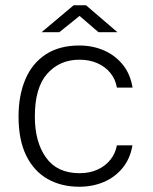

<svg xmlns="http://www.w3.org/2000/svg" viewBox="-20 -700 580 730"><path d="M281.5 -527Q332 -527 374.8 -508.5Q417.5 -490 446.5 -454.5Q475.5 -419 484 -367H424.5Q419 -398.5 400 -422.2Q381 -446 350.8 -459.5Q320.5 -473 282 -473Q207 -473 159.8 -420Q112.5 -367 112.5 -257Q112.5 -160 155 -100.8Q197.5 -41.5 282.5 -41.5Q321 -41.5 351 -55.2Q381 -69 400 -93Q419 -117 424.5 -147.5H483.5Q475 -96.5 446 -61.2Q417 -26 374.5 -8Q332 10 281.5 10Q213 10 161 -19.5Q109 -49 79.8 -108.2Q50.5 -167.5 50.5 -257Q50.5 -337.5 76.5 -398.5Q102.5 -459.5 154 -493.2Q205.5 -527 281.5 -527ZM354.5 -577.5 282.5 -639.5 205.5 -577.5H138L260 -680H307L426.5 -577.5Z"/></svg>

Font: Public Sans Thin ExtraLight
Style: Regular
Weight: 250
Version: Version 1.007